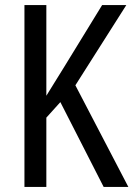

<svg xmlns="http://www.w3.org/2000/svg" viewBox="-20 -734 524 754"><path d="M484 0H387L217 -333L162 -272V0H76V-714H162V-358Q174 -378 192 -406.5Q210 -435 232 -471L381 -714H476L276 -399Z"/></svg>

Font: Noto Sans Display Condensed
Style: Regular
Weight: 400
Width: 3
Designer: Monotype Design Team
Foundry: Monotype Imaging Inc.
Version: Version 2.003